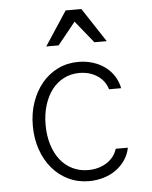

<svg xmlns="http://www.w3.org/2000/svg" viewBox="-56 -841 711 898"><g transform="rotate(-5 300.0 -392.5)"><path d="M463 -130Q450 -89 413 -65.5Q376 -42 326 -42Q286 -42 252.5 -58.5Q219 -75 195.5 -105Q172 -135 159 -177Q146 -219 146 -270Q146 -320 159 -362Q172 -404 195 -434Q218 -464 251 -481Q284 -498 324 -498Q372 -498 408 -474.5Q444 -451 456 -410H513Q507 -441 490.5 -467Q474 -493 449 -511.5Q424 -530 392 -540Q360 -550 324 -550Q272 -550 228.5 -529Q185 -508 153.5 -470.5Q122 -433 104 -382Q86 -331 86 -270Q86 -210 104 -158.5Q122 -107 154 -69.5Q186 -32 230 -11Q274 10 326 10Q362 10 395 0Q428 -10 453.5 -28.5Q479 -47 496.5 -73Q514 -99 520 -130ZM181 -635H239L323 -739L407 -635H465L360 -795H286Z"/></g></svg>

Font: CommitMonoV142 ExtLt
Style: Regular
Weight: 200
Monospace: yes
Designer: Eigil Nikolajsen
Foundry: Eigil Nikolajsen
Version: Version 1.142